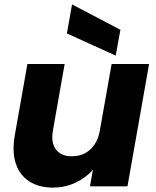

<svg xmlns="http://www.w3.org/2000/svg" viewBox="-20 -850 714 876"><path d="M660.2 -557.9 561.6 0H390.6L489.2 -557.9ZM275 -557.9 221.5 -255.1Q211.7 -198.1 235.6 -167.5Q259.5 -137 307.7 -137Q340.7 -137 367 -150.5Q393.4 -164.1 411.3 -190.7Q429.3 -217.2 435.7 -255.1L432.2 -116.3Q414.6 -82.1 383 -54.4Q351.3 -26.7 310.2 -10.4Q269 5.9 221.8 5.9Q157.3 5.9 113.5 -22.5Q69.6 -50.8 52 -104.1Q34.4 -157.4 47.4 -232.3L105 -557.9ZM285.3 -697.4 308.7 -829.8 529.3 -714.2 508 -596.3Z"/></svg>

Font: Poppins Variable
Style: Italic
Weight: 100
Italic angle: -10°
Designer: Jonny Pinhorn
Foundry: Indian Type Foundry
Version: Version 6.000